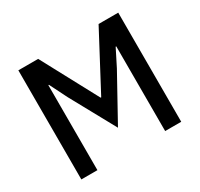

<svg xmlns="http://www.w3.org/2000/svg" viewBox="-153 -925 1162 1117"><g transform="rotate(-30 428.0 -366.5)"><path d="M200 0H92V-733H225L427 -356H431L631 -733H763V0H655V-569H651L594 -456L427 -154L262 -455L204 -571H200Z"/></g></svg>

Font: IBM Plex Sans JP Medm
Style: Regular
Weight: 500
Designer: Mike Abbink; Paul van der Laan; Pieter van Rosmalen; Wujin Sim; Yejin Wi; Jinhee Kim; Boomi Park; Yona Kim; Kichan Ma
Foundry: Sandoll Inc.
Version: Version 1.002